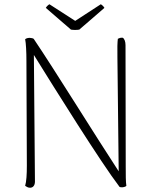

<svg xmlns="http://www.w3.org/2000/svg" viewBox="-20 -872 711 901"><path d="M352 -733 470 -835C467 -841 459 -849 453 -852L333 -774L212 -852C206 -849 198 -841 195 -835L313 -733C325 -731 340 -731 352 -733ZM121 9C135 9 144 -2 144 -20L139 -614C239 -453 453 -110 541 5C549 9 567 7 573 0C570 -19 570 -51 570 -93L569 -660C569 -677 564 -690 556 -695C546 -696 539 -693 533 -690C531 -675 530 -644 531 -602L537 -68C432 -228 236 -545 138 -690C133 -694 110 -698 98 -688C102 -669 104 -628 104 -586L106 -94C106 -54 104 -20 98 0C104 4 111 9 121 9Z"/></svg>

Font: Arima Koshi ExtraLight
Style: Regular
Weight: 275
Designer: Joana Correia and Natanael Gama
Foundry: NDISCOVER
Version: Version 1.019;PS 001.019;hotconv 1.0.88;makeotf.lib2.5.64775